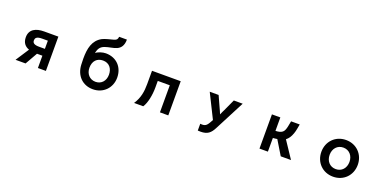

<svg xmlns="http://www.w3.org/2000/svg" viewBox="-9 -1864 6018 3005"><g transform="rotate(20 3000.0 -361.0)"><path d="M580 53H713V-518H476C339 -518 237 -467 237 -336C237 -241 286 -192 351 -169L207 52H374L490 -152H580ZM486 -402H580V-266H480C402 -266 373 -291 373 -330C373 -364 383 -402 486 -402Z M1737 -841H1608C1603 -797 1589 -782 1546 -770C1504 -758 1406 -737 1361 -712C1227 -638 1197 -500 1197 -328C1197 -296 1198 -263 1200 -227C1209 -49 1327 72 1499 72C1672 72 1798 -57 1798 -228C1798 -402 1681 -527 1502 -527C1449 -527 1371 -503 1339 -472C1353 -549 1381 -589 1448 -613C1510 -636 1584 -640 1639 -665C1696 -690 1737 -740 1737 -841ZM1499 -52C1402 -52 1336 -126 1336 -228C1336 -341 1402 -406 1499 -406C1604 -406 1661 -330 1661 -228C1661 -126 1597 -52 1499 -52Z M2612 52H2751V-517H2273V-295C2273 -173 2256 -59 2181 52H2334C2386 -26 2412 -166 2412 -291V-399H2612Z M3266 4V117C3282 118 3297 119 3312 119C3425 119 3476 76 3525 -20C3541 -52 3783 -518 3783 -518H3635L3546 -324C3546 -324 3519 -272 3507 -240C3496 -270 3471 -322 3471 -322L3382 -518H3234L3433 -118C3383 -27 3365 6 3296 6C3287 6 3277 6 3266 4Z M4481 -184 4624 52H4795L4609 -227C4650 -259 4675 -297 4697 -358C4717 -412 4723 -472 4733 -518H4589C4575 -450 4572 -419 4559 -382C4540 -325 4506 -298 4410 -294V-518H4270V52H4410V-176C4434 -177 4457 -180 4481 -184Z M5500 72C5676 72 5803 -59 5803 -233C5803 -406 5676 -538 5500 -538C5324 -538 5197 -406 5197 -233C5197 -59 5324 72 5500 72ZM5500 -54C5401 -54 5335 -129 5335 -233C5335 -336 5401 -412 5500 -412C5599 -412 5665 -336 5665 -233C5665 -129 5599 -54 5500 -54Z"/></g></svg>

Font: LINE Seed JP App_OTF Bold
Style: Regular
Weight: 700
Designer: LINE & Fontrix & Fontworks
Version: Version 1.009